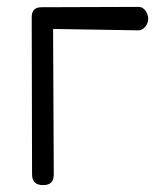

<svg xmlns="http://www.w3.org/2000/svg" viewBox="-20 -451 459 557"><path d="M410 -396C410 -413 398 -431 383 -431L100 -430C81 -430 72 -420 72 -401L73 55C73 76 84 86 105 86C126 86 136 76 136 55L134 -367L381 -363C396 -362 410 -380 410 -396Z"/></svg>

Font: GFS Decker
Style: Normal
Weight: 400
Foundry: George D. Matthiopoulos
Version: Version 1.000